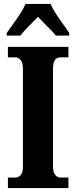

<svg xmlns="http://www.w3.org/2000/svg" viewBox="-20 -951 384 971"><path d="M20 0V-53H59Q72 -53 84 -65.5Q96 -78 96 -109V-601Q96 -635 84 -648Q72 -661 59 -661H20V-714H326V-661H285Q268 -661 258 -648Q248 -635 248 -600V-110Q248 -80 259.5 -66.5Q271 -53 285 -53H326V0ZM14 -784Q27 -803 46 -829Q65 -855 82.5 -882Q100 -909 109 -931H236Q245 -909 262.5 -882Q280 -855 299 -829Q318 -803 330 -784V-771H262Q255 -781 238 -798.5Q221 -816 202.5 -834.5Q184 -853 172 -866Q152 -845 125 -818Q98 -791 83 -771H14Z"/></svg>

Font: Noto Serif Ethiopic ExtraCondensed ExtraBold
Style: Regular
Weight: 800
Width: 2
Designer: Monotype Design Team
Foundry: Monotype Imaging Inc.
Version: Version 2.102; ttfautohint (v1.8.4.7-5d5b)